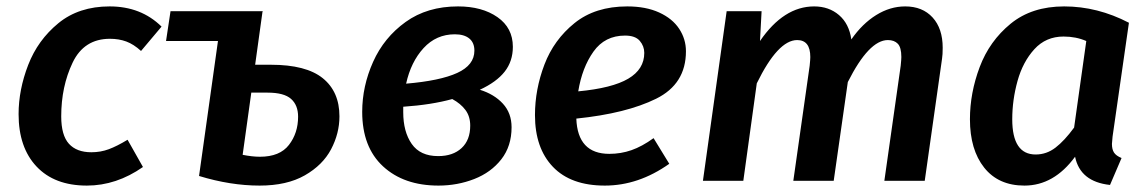

<svg xmlns="http://www.w3.org/2000/svg" viewBox="-20 -564 3580 599"><path d="M484 -481 420 -405Q397 -426 374 -434.5Q351 -443 323 -443Q242 -443 206.5 -368.5Q171 -294 171 -201Q171 -142 195 -115.5Q219 -89 265 -89Q294 -89 319.5 -98.5Q345 -108 378 -128L426 -43Q343 15 251 15Q150 15 94 -44.5Q38 -104 38 -208Q38 -284 68 -361.5Q98 -439 162 -491.5Q226 -544 322 -544Q420 -544 484 -481Z M1039 -201Q1039 -148 1013 -98.5Q987 -49 931 -17Q875 15 790 15Q699 15 601 -15L660 -436H498L512 -529H801L799 -528L776 -362H825Q935 -362 987 -320Q1039 -278 1039 -201ZM910 -200Q910 -236 888 -255.5Q866 -275 815 -275H764L737 -81Q767 -75 791 -75Q853 -75 881.5 -112Q910 -149 910 -200Z M1580 -418Q1580 -373 1554.5 -340.5Q1529 -308 1477 -284Q1522 -270 1549 -240.5Q1576 -211 1576 -167Q1576 -108 1544 -67Q1512 -26 1459.5 -5.5Q1407 15 1348 15Q1240 15 1175 -45Q1110 -105 1110 -215Q1110 -295 1144 -371Q1178 -447 1245.5 -495.5Q1313 -544 1409 -544Q1484 -544 1532 -510.5Q1580 -477 1580 -418ZM1247 -303Q1353 -312 1406.5 -336.5Q1460 -361 1460 -406Q1460 -431 1444 -444Q1428 -457 1399 -457Q1341 -457 1301.5 -414Q1262 -371 1247 -303ZM1238 -231V-214Q1238 -153 1264.5 -115Q1291 -77 1347 -77Q1393 -77 1420 -102Q1447 -127 1447 -172Q1447 -201 1432 -221Q1417 -241 1391 -255Q1326 -237 1238 -231Z M1778 -194Q1782 -84 1881 -84Q1917 -84 1950 -95.5Q1983 -107 2019 -133L2068 -53Q1972 15 1867 15Q1761 15 1705 -43.5Q1649 -102 1649 -205Q1649 -285 1678.5 -362.5Q1708 -440 1772.5 -492Q1837 -544 1937 -544Q1995 -544 2036.5 -525Q2078 -506 2099 -474Q2120 -442 2120 -404Q2120 -302 2027 -256Q1934 -210 1778 -194ZM1990 -399Q1990 -420 1976 -436.5Q1962 -453 1930 -453Q1867 -453 1831.5 -403Q1796 -353 1784 -279Q1890 -289 1940 -318.5Q1990 -348 1990 -399Z M2921 -415Q2921 -393 2919 -381L2865 0H2739L2790 -359Q2792 -379 2792 -386Q2792 -416 2781 -427.5Q2770 -439 2750 -439Q2691 -439 2625 -308L2581 0H2455L2506 -359Q2508 -379 2508 -386Q2508 -439 2467 -439Q2407 -439 2341 -304L2299 0H2173L2247 -529H2356L2351 -436Q2425 -544 2520 -544Q2566 -544 2597.5 -517Q2629 -490 2636 -441Q2670 -490 2713.5 -517Q2757 -544 2804 -544Q2858 -544 2889.5 -509.5Q2921 -475 2921 -415Z M3502 -493 3451 -138Q3449 -120 3449 -115Q3449 -98 3455.5 -88Q3462 -78 3479 -71L3443 13Q3350 3 3334 -75Q3268 15 3176 15Q3095 15 3050.5 -41Q3006 -97 3006 -192Q3006 -274 3036.5 -355Q3067 -436 3133 -490Q3199 -544 3300 -544Q3404 -544 3502 -493ZM3138 -192Q3138 -82 3211 -82Q3245 -82 3273 -103.5Q3301 -125 3331 -166L3369 -436Q3337 -450 3298 -450Q3243 -450 3207 -410.5Q3171 -371 3154.5 -311.5Q3138 -252 3138 -192Z"/></svg>

Font: FiraGO Medium
Style: Italic
Weight: 500
Italic angle: -8°
Designer: bBox Type GmbH
Foundry: bBox Type GmbH
Version: Version 1.001